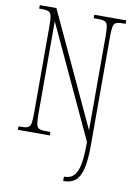

<svg xmlns="http://www.w3.org/2000/svg" viewBox="-102 -778 763 1083"><g transform="rotate(10 279.5 -237.0)"><path d="M338 240V215H342Q371 215 391 198Q411 181 421.5 136.5Q432 92 432 10V0L135 -639V-108Q135 -70 138.5 -51Q142 -32 154 -26Q166 -20 191 -20H219V0H36V-20H54Q79 -20 91 -26Q103 -32 106.5 -51Q110 -70 110 -108V-606Q110 -645 106.5 -663.5Q103 -682 91 -688Q79 -694 54 -694H36V-714H131L432 -67V-606Q432 -645 428.5 -663.5Q425 -682 413 -688Q401 -694 376 -694H348V-714H531V-694H513Q488 -694 476 -688Q464 -682 460.5 -663.5Q457 -645 457 -606V12Q457 99 445 148.5Q433 198 407.5 219Q382 240 341 240Z"/></g></svg>

Font: Noto Serif Tamil ExtraCondensed Thin
Style: Regular
Weight: 100
Width: 2
Designer: Indian Type Foundry, Tom Grace, and the Monotype Design Team
Foundry: Monotype Imaging Inc.
Version: Version 2.004; ttfautohint (v1.8.4.7-5d5b)